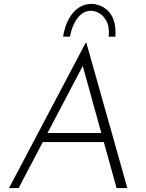

<svg xmlns="http://www.w3.org/2000/svg" viewBox="-20 -960 746 980"><path d="M75 0H26L417 -741H421L630 0H575L393 -657L430 -676ZM206 -281H521L529 -235H188ZM450 -940Q466 -940 487.5 -932.5Q509 -925 529 -907Q549 -889 560.5 -856.5Q572 -824 569 -773H535Q539 -826 522.5 -854.5Q506 -883 484 -894Q462 -905 447 -905Q418 -906 395.5 -888Q373 -870 358.5 -840Q344 -810 337 -773H302Q310 -824 330.5 -862Q351 -900 381.5 -920.5Q412 -941 450 -940Z"/></svg>

Font: Josefin Sans Thin Light
Style: Italic
Weight: 300
Italic angle: -7°
Version: Version 2.000